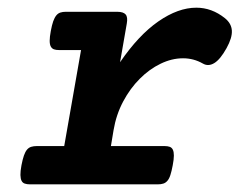

<svg xmlns="http://www.w3.org/2000/svg" viewBox="-20 -482 640 502"><path d="M286.1 -451.2Q302.7 -451.2 308.6 -444.1Q314.5 -437 311.5 -420.4L293.9 -319.3Q342.3 -390.1 394 -426Q445.8 -461.9 493.2 -461.9Q533.7 -461.9 567.9 -434.6Q585 -420.9 586.2 -402.1Q587.4 -383.3 572.3 -356Q555.7 -326.2 540 -316.9Q524.4 -307.6 510.3 -315.9Q486.3 -329.6 458.5 -329.6Q429.2 -329.6 399.9 -315.4Q370.6 -301.3 345.5 -276.1Q320.3 -251 302 -216.6Q283.7 -182.1 276.9 -141.6L270 -100.1H410.2Q418.5 -100.1 423.8 -98.1Q429.2 -96.2 431.9 -90.6Q434.6 -85 434.6 -75.2Q434.6 -65.4 431.6 -49.8Q428.7 -34.2 425.5 -24.4Q422.4 -14.6 417.7 -9.3Q413.1 -3.9 407 -2Q400.9 0 392.6 0H58.6Q50.3 0 44.7 -2Q39.1 -3.9 36.4 -9.3Q33.7 -14.6 33.4 -24.4Q33.2 -34.2 36.1 -49.8Q39.1 -65.4 42.5 -75.2Q45.9 -85 50.5 -90.6Q55.2 -96.2 61.5 -98.1Q67.9 -100.1 76.2 -100.1H147.9L191.9 -351.1H134.8Q126.5 -351.1 121.1 -353Q115.7 -355 112.8 -360.4Q109.9 -365.7 109.9 -375.5Q109.9 -385.3 112.8 -400.9Q115.7 -416.5 119.1 -426.3Q122.6 -436 127.2 -441.7Q131.8 -447.3 137.9 -449.2Q144 -451.2 152.3 -451.2Z"/></svg>

Font: Courier Prime
Style: Bold Italic
Weight: 700
Monospace: yes
Designer: Alan Dague-Greene
Foundry: Quote-Unquote Apps
Version: Version 1.202